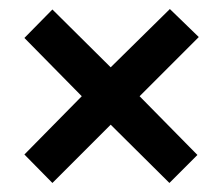

<svg xmlns="http://www.w3.org/2000/svg" viewBox="-20 -632 494 425"><path d="M356 -612 225 -483 96 -611 34 -548 161 -419 34 -290 96 -227 225 -356 355 -227 417 -289 289 -419 420 -550Z"/></svg>

Font: Noto Sans Malayalam UI ExtraCondensed SemiBold
Style: Regular
Weight: 600
Width: 2
Designer: Jelle Bosma - Monotype Design Team
Foundry: Monotype Imaging Inc.
Version: Version 2.104